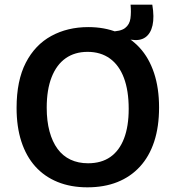

<svg xmlns="http://www.w3.org/2000/svg" viewBox="-20 -789 753 822"><path d="M541 -619 454 -628 451 -654Q496 -654 515.5 -669Q535 -684 538.5 -710.5Q542 -737 539 -769H632Q641 -716 633 -680.5Q625 -645 602 -629Q579 -613 541 -619ZM354 13Q283 13 226.5 -10Q170 -33 131 -76.5Q92 -120 71.5 -183Q51 -246 51 -327Q51 -444 90.5 -520.5Q130 -597 199.5 -635Q269 -673 358 -673Q427 -673 482.5 -650.5Q538 -628 578 -584.5Q618 -541 639.5 -476.5Q661 -412 661 -329Q661 -246 640 -182.5Q619 -119 579 -75.5Q539 -32 482.5 -9.5Q426 13 354 13ZM357 -90Q414 -90 452.5 -117Q491 -144 511 -196Q531 -248 531 -323Q531 -401 510.5 -455.5Q490 -510 450.5 -538.5Q411 -567 355 -567Q300 -567 261 -539.5Q222 -512 201 -458.5Q180 -405 180 -328Q180 -271 192 -226.5Q204 -182 226.5 -151.5Q249 -121 282 -105.5Q315 -90 357 -90Z"/></svg>

Font: Bricolage Grotesque 24pt SemiBold
Style: Regular
Weight: 600
Designer: Mathieu Triay
Foundry: Atelier Triay
Version: Version 1.001;gftools[0.9.33.dev8+g029e19f]